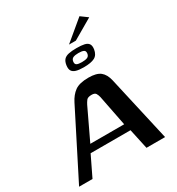

<svg xmlns="http://www.w3.org/2000/svg" viewBox="-201 -877 916 992"><g transform="rotate(-30 257.5 -381.0)"><path d="M-20 0 177 -389Q195 -425 222 -444.5Q249 -464 303 -464Q351 -464 373.5 -446Q396 -428 405 -389L493 0H382L356 -120H118L60 0ZM141 -163H343L307 -346Q304 -359 298 -369Q292 -379 273 -379Q250 -379 242 -368.5Q234 -358 228 -346ZM310 -522Q282 -522 265 -527Q248 -532 241 -543.5Q234 -555 237 -576Q240 -597 250 -608Q260 -619 279 -623Q298 -627 326 -627Q355 -627 372.5 -623Q390 -619 397.5 -608Q405 -597 402 -576Q397 -545 375.5 -533.5Q354 -522 310 -522ZM315 -550Q336 -550 347.5 -555Q359 -560 361 -575Q363 -590 353 -595Q343 -600 322 -600Q302 -600 290.5 -595Q279 -590 277 -575Q275 -560 284.5 -555Q294 -550 315 -550ZM302 -662 422 -762 463 -732 343 -662Z"/></g></svg>

Font: Genos Medium
Style: Italic
Weight: 500
Italic angle: -8°
Designer: Robert E. Leuschke
Foundry: Robert E. Leuschke
Version: Version 1.010